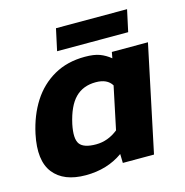

<svg xmlns="http://www.w3.org/2000/svg" viewBox="-98 -726 795 827"><g transform="rotate(-15 299.5 -312.5)"><path d="M203 -538 224 -635H541L520 -538ZM185 10Q87 10 42 -47Q-3 -104 21 -218Q38 -297 76 -356.5Q114 -416 173.5 -450Q233 -484 312 -484Q353 -484 378 -474.5Q403 -465 425 -447L430 -474H591L491 0H352L351 -40Q281 10 185 10ZM262 -107Q315 -107 360 -143L400 -333Q380 -366 329 -366Q272 -366 237 -330.5Q202 -295 185 -218Q172 -155 189.5 -131Q207 -107 262 -107Z"/></g></svg>

Font: Kanit SemiBold
Style: Italic
Weight: 600
Italic angle: -12°
Designer: Katatrad Team
Foundry: CadsonDemak
Version: Version 2.000; ttfautohint (v1.8.3)